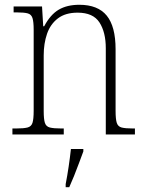

<svg xmlns="http://www.w3.org/2000/svg" viewBox="-20 -563 611 804"><path d="M32 0V-25H48Q79 -25 95 -29Q111 -33 116 -48.5Q121 -64 121 -99V-438Q121 -472 116 -487.5Q111 -503 96 -507Q81 -511 53 -511H37V-536H156L161 -453H165Q191 -502 226 -522.5Q261 -543 312 -543Q390 -543 427 -497.5Q464 -452 464 -357V-99Q464 -64 469 -48.5Q474 -33 489.5 -29Q505 -25 536 -25H545V0H423V-361Q423 -428 396.5 -469Q370 -510 305 -510Q254 -510 222.5 -486Q191 -462 177 -421.5Q163 -381 163 -331V-98Q163 -64 168 -48.5Q173 -33 189 -29Q205 -25 236 -25H247V0ZM255 208Q262 172 267.5 134.5Q273 97 277 61H329V71Q321 92 311 119.5Q301 147 290 174Q279 201 270 221H255Z"/></svg>

Font: Noto Serif SemiCondensed ExtraLight
Style: Regular
Weight: 200
Width: 4
Designer: Monotype Design Team
Foundry: Monotype Imaging Inc.
Version: Version 2.014